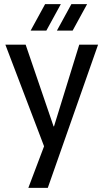

<svg xmlns="http://www.w3.org/2000/svg" viewBox="-20 -700 500 928"><path d="M6 0ZM193 7 6 -484H104L239 -89H241L363 -484H454L211 208H117ZM198 -680H274L204 -552H128ZM325 -680H401L331 -552H255Z"/></svg>

Font: Play
Style: Regular
Weight: 400
Designer: Jonas Hecksher (Cyrillic expansion: Cyreal)
Foundry: Jonas Hecksher, Playtype, e-types AS
Version: Version 2.101; ttfautohint (v1.5.65-e2d9)